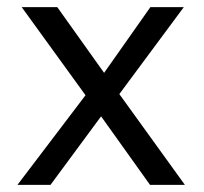

<svg xmlns="http://www.w3.org/2000/svg" viewBox="-20 -520 573 540"><path d="M141 -500 290 -291 295 -284 500 0H402L247 -217L238 -228L41 -500ZM497 -500 299 -233H294L122 0H29L247 -287H253L403 -500Z"/></svg>

Font: Work Sans
Style: Regular
Weight: 400
Designer: Wei Huang
Foundry: Wei Huang
Version: Version 2.006; ttfautohint (v1.8.1.43-b0c9)